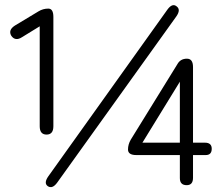

<svg xmlns="http://www.w3.org/2000/svg" viewBox="-20 -732 876 759"><path d="M164 -200Q137 -200 137 -233V-628L67 -585Q41 -568 25 -590Q11 -613 39 -631L132 -687Q150 -698 171 -698Q191 -698 191 -665V-233Q191 -200 164 -200ZM206 -10Q187 16 169 4Q152 -8 171 -35L641 -693Q661 -721 678 -707Q696 -694 677 -667ZM718 0Q691 0 691 -28V-119H519Q486 -119 486 -141Q486 -161 497 -180L681 -478Q693 -500 719 -500Q743 -500 743 -467V-168H790Q817 -168 817 -144Q817 -119 793 -119H743V-29Q743 0 718 0ZM543 -168H691V-409Z"/></svg>

Font: Shin Retro Maru Gothic Regular
Style: Regular
Weight: 400
Designer: Iose
Foundry: Typographish
Version: Version 1.002